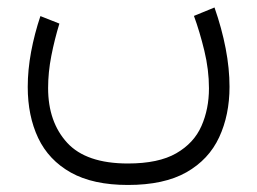

<svg xmlns="http://www.w3.org/2000/svg" viewBox="-20 -289 702 524"><path d="M329.1 157.2Q412.6 157.2 460.9 129.4Q509.3 101.6 529.8 54.9Q550.3 8.3 550.3 -47.9Q550.3 -98.6 537.6 -150.9Q524.9 -203.1 509.3 -245.6L565.4 -268.6Q585.4 -211.4 595.9 -156.7Q606.4 -102.1 606.4 -52.2Q606.4 24.9 578.1 85.7Q549.8 146.5 488.8 181.2Q427.7 215.8 329.1 215.8Q233.9 215.8 173.3 181.9Q112.8 147.9 84.2 87.6Q55.7 27.3 55.7 -51.8Q55.7 -98.1 64.9 -147.7Q74.2 -197.3 90.3 -245.1L142.1 -224.6Q128.9 -181.6 120.1 -136.7Q111.3 -91.8 111.3 -48.8Q111.3 43.9 163.3 100.6Q215.3 157.2 329.1 157.2Z"/></svg>

Font: Vazirmatn UI FD ExtraLight
Style: Regular
Weight: 200
Designer: Saber Rastikerdar
Foundry: Saber Rastikerdar
Version: Version 33.003